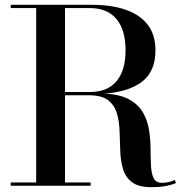

<svg xmlns="http://www.w3.org/2000/svg" viewBox="-20 -770 768 796"><path d="M24.5 -13.5H130V-736.5H24.5V-750H362.5Q441 -750 500 -730Q559 -710 591.8 -668.2Q624.5 -626.5 624.5 -561.5Q624.5 -474.5 569.8 -432Q515 -389.5 414 -382Q479 -378.5 517 -357Q555 -335.5 573.5 -302.2Q592 -269 598 -230Q604 -191 604.2 -152.8Q604.5 -114.5 606 -82.5Q607.5 -50.5 617 -31.2Q626.5 -12 652 -12Q667.5 -12 680.8 -15.5Q694 -19 704.5 -24L709.5 -11.5Q697.5 -5 670.5 0.5Q643.5 6 607.5 6Q554 6 527 -14.8Q500 -35.5 490 -69.2Q480 -103 478.5 -143.8Q477 -184.5 475.8 -225Q474.5 -265.5 464.8 -299.5Q455 -333.5 428.5 -354.2Q402 -375 349.5 -375H249.5V-13.5H355.5V0H24.5ZM352.5 -736.5H249.5V-388.5H352.5Q424.5 -388.5 462.5 -432.8Q500.5 -477 500.5 -561.5Q500.5 -646.5 462.5 -691.5Q424.5 -736.5 352.5 -736.5Z"/></svg>

Font: Bodoni* 16 Medium
Style: Regular
Weight: 500
Version: Version 2.2